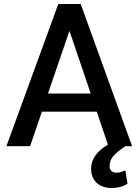

<svg xmlns="http://www.w3.org/2000/svg" viewBox="-20 -731 693 960"><path d="M538 209Q516.5 209 497.8 203Q479 197 465.2 185Q451.5 173 443.5 155Q435.5 137 435.5 112.5Q435.5 41.5 519.5 -7.5L464 -172.5H189.5L130.5 0H12L271.5 -711H383.5L640.5 0H607.5Q566 26.5 547 49Q528 71.5 528 98.5Q528 132 563 132.5Q575.5 132.5 585.2 129Q595 125.5 607 121L617.5 187.5Q584 209 538 209ZM433.5 -263.5 327.5 -576H327L220 -263.5Z"/></svg>

Font: Roberto Sans Medium
Style: Regular
Weight: 500
Designer: Google (font) & Cristiano Sobral (main changes)
Version: Version 1.000;October 12, 2021;FontCreator 14.0.0.2814 64-bi